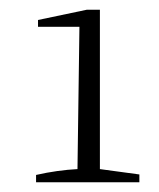

<svg xmlns="http://www.w3.org/2000/svg" viewBox="-20 -750 326 394"><path d="M54 -376V-391Q76 -396 97.5 -399Q119 -402 139 -403L143 -695H58V-709L158 -730H185V-403L266 -392V-376Z"/></svg>

Font: Piazzolla Thin Thin
Style: Regular
Weight: 250
Version: Version 2.005